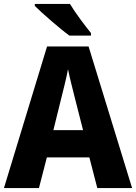

<svg xmlns="http://www.w3.org/2000/svg" viewBox="-20 -951 688 971"><path d="M334 -931H156V-921C192 -885 285 -804 331 -771H440V-784C412 -818 360 -887 334 -931ZM472 0H648L428 -716H218L0 0H177L217 -155H432ZM360 -450 400 -293H250L289 -451C298 -487 317 -561 324 -601C332 -559 350 -491 360 -450Z"/></svg>

Font: Noto Sans Gujarati UI SemiCondensed ExtraBold
Style: Regular
Weight: 800
Width: 4
Designer: Jelle Bosma - Monotype Design Team, Universal Thirst
Foundry: Monotype Imaging Inc.
Version: Version 2.106